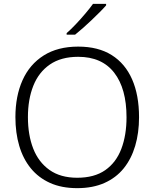

<svg xmlns="http://www.w3.org/2000/svg" viewBox="-20 -967 803 997"><path d="M702 -358Q702 -277 682 -209.5Q662 -142 622.5 -93Q583 -44 522.5 -17Q462 10 381 10Q300 10 240 -17Q180 -44 140 -93Q100 -142 80 -209.5Q60 -277 60 -359Q60 -468 97 -550.5Q134 -633 207 -679Q280 -725 386 -725Q490 -725 560 -681Q630 -637 666 -555Q702 -473 702 -358ZM125 -359Q125 -266 152.5 -195.5Q180 -125 237 -84.5Q294 -44 381 -44Q470 -44 526.5 -83.5Q583 -123 610 -194Q637 -265 637 -358Q637 -507 573 -589.5Q509 -672 386 -672Q297 -672 239 -632Q181 -592 153 -521.5Q125 -451 125 -359ZM531 -939Q517 -923 497.5 -903.5Q478 -884 456 -863Q434 -842 412 -822.5Q390 -803 370 -787H326V-795Q348 -814 374 -841.5Q400 -869 424 -897.5Q448 -926 463 -947H531Z"/></svg>

Font: Noto Sans Hebrew Thin Light
Style: Regular
Weight: 300
Version: Version 3.001